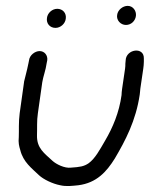

<svg xmlns="http://www.w3.org/2000/svg" viewBox="-20 -651 510 654"><path d="M458 -349 468 -417C469 -424 470 -433 470 -441V-452C471 -493 409 -484 408 -445L407 -434C407 -429 407 -423 406 -417L396 -349C395 -341 394 -334 394 -327C386 -268 364 -216 338 -172C320 -141 304 -111 282 -95C266 -84 252 -82 222 -80C200 -77 171 -92 159 -103C131 -129 105 -146 106 -190C107 -214 105 -239 109 -265L124 -371C127 -390 136 -413 139 -436L141 -446C143 -462 132 -477 115 -477C99 -477 81 -463 79 -446L77 -436C75 -424 71 -410 68 -397L62 -373V-372L47 -265C43 -235 45 -207 44 -184C42 -165 45 -153 49 -140C59 -99 88 -78 113 -54C128 -40 159 -25 185 -20C206 -15 227 -18 247 -20C309 -28 343 -66 371 -111C407 -172 443 -240 456 -329C457 -335 457 -341 458 -349ZM379 -600C376 -582 391 -566 409 -566C427 -566 441 -580 443 -597C445 -614 433 -631 415 -631C398 -631 381 -617 379 -600ZM140 -590C137 -571 150 -556 169 -556C186 -556 202 -570 204 -587C207 -606 194 -621 175 -621C158 -621 142 -607 140 -590Z"/></svg>

Font: PolanStronk
Style: BdIta
Weight: 700
Version: Version 1.0